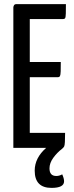

<svg xmlns="http://www.w3.org/2000/svg" viewBox="-20 -720 360 935"><path d="M283 4Q258 23 239.5 48.5Q221 74 221 100Q221 137 254 137Q269 137 283 129Q292 149 292 163Q292 195 231 195Q149 195 149 111Q149 49 205 0H45V-684Q45 -688 48 -694Q51 -700 61 -700H301Q301 -672 300.5 -654Q300 -636 297 -631.5Q294 -627 286 -627H125V-418H276Q276 -391 275.5 -373Q275 -355 272 -349.5Q269 -344 261 -344H125V-73H297Q297 -45 296 -28.5Q295 -12 292.5 -7Q290 -2 283 4Z"/></svg>

Font: Yanone Kaffeesatz
Style: Regular
Weight: 400
Designer: Yanone (Cyrillic: Daniel Pouzeot & Huerta Tipografica)
Foundry: Yanone
Version: Version 1.100;PS 001.100;hotconv 1.0.70;makeotf.lib2.5.58329